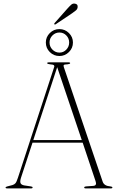

<svg xmlns="http://www.w3.org/2000/svg" viewBox="-20 -1046 654 1066"><path d="M161 -5Q161 0 152.5 0H20Q11 0 11 -5Q11 -8.5 20.5 -11L49 -18.5Q59.5 -21.5 65.8 -28.8Q72 -36 79.5 -59L280 -671.5Q283.5 -679.5 279.2 -683.8Q275 -688 257.5 -689Q242 -690.5 242 -695.5Q242 -700 251.5 -700H361Q369.5 -700 369.5 -695.5Q369.5 -690.5 355 -689Q337.5 -688.5 334.5 -685.2Q331.5 -682 334.5 -673L550 -37.5Q558 -13.5 593 -11Q604 -10 604 -5Q604 0 595.5 0H456Q447.5 0 447.5 -5Q447.5 -10 457 -11L498.5 -14Q519.5 -16 510.5 -40.5L439 -254H160.5L96.5 -59Q90 -38.5 94.2 -29Q98.5 -19.5 115 -16.5L151.5 -11Q161 -10 161 -5ZM165 -268.5H434L297.5 -673ZM353.5 -997.5Q367 -1012.5 375.5 -1020Q384 -1027.5 395 -1026Q413.5 -1023.5 411 -1006Q410 -995.5 401.8 -988.5Q393.5 -981.5 380.5 -972.5L289.5 -911.5Q285 -908 282 -911Q279 -914 284 -919ZM310 -735Q278.5 -735 256.5 -757Q234.5 -779 234.5 -810Q234.5 -840.5 256.5 -862.5Q278.5 -884.5 310 -884.5Q340.5 -884.5 362.8 -862.5Q385 -840.5 385 -810Q385 -779 362.8 -757Q340.5 -735 310 -735ZM310 -865.5Q287.5 -865.5 271.2 -849.2Q255 -833 255 -810Q255 -787 271.2 -770.5Q287.5 -754 310 -754Q332.5 -754 348.2 -770.5Q364 -787 364 -810Q364 -833 348.2 -849.2Q332.5 -865.5 310 -865.5Z"/></svg>

Font: Fraunces 72pt Thin
Style: Regular
Weight: 100
Version: Version 1.000;[b76b70a41]